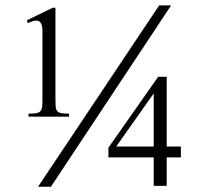

<svg xmlns="http://www.w3.org/2000/svg" viewBox="-20 -695 781 722"><path d="M606.9 -103V3.9H558.1V-103H387.7V-139.6L574.7 -406.2H606.9V-144H660.2V-103ZM171.4 7.3H123L578.6 -674.8H623.5ZM87.4 -256.3V-267.6Q106.4 -267.6 116.9 -269.5Q127.4 -271.5 132.6 -277.8Q137.7 -284.2 138.7 -295.9Q139.6 -307.6 139.6 -327.1V-579.6Q139.6 -596.2 134.8 -606.2Q129.9 -616.2 118.4 -617.4Q106.9 -618.7 84.5 -607.9L81.1 -618.7L178.2 -666H188.5V-327.1Q188.5 -307.6 189.2 -295.9Q189.9 -284.2 194.8 -277.8Q199.7 -271.5 210.2 -269.5Q220.7 -267.6 239.7 -267.6V-256.3ZM558.1 -343.8 417 -144H558.1Z"/></svg>

Font: Doulos SIL Compact
Style: Regular
Weight: 400
Designer: Walt Agee, Victor Gaultney, Peter Martin, Debbi Hosken
Foundry: SIL International
Version: Version 4.110; 2011; Maintenance release ; LnSpcTght